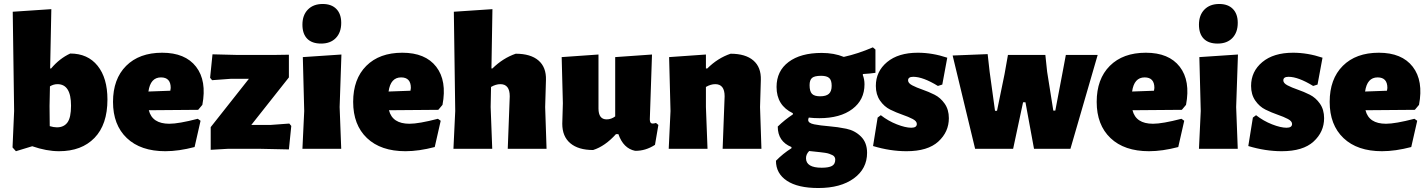

<svg xmlns="http://www.w3.org/2000/svg" viewBox="-20 -748 7174 965"><path d="M333 -479Q421 -479 470.5 -417.5Q520 -356 520 -248Q520 -122 455 -55Q390 12 277 12Q214 12 142 -13L60 12L43 -7L51 -190L44 -689L238 -702L232 -404H237Q279 -454 333 -479ZM229 -215 230 -114Q250 -108 266 -108Q301 -108 319 -132.5Q337 -157 337 -217Q337 -325 269 -325Q249 -325 231 -314Z M811 12Q687 12 617.5 -54Q548 -120 548 -236Q548 -351 614 -417Q680 -483 795 -483Q911 -483 965.5 -412.5Q1020 -342 997 -221L976 -196L728 -194Q745 -126 831 -126Q878 -126 974 -151L988 -141L958 -9Q878 12 811 12ZM789 -359Q736 -359 726 -288L836 -292L838 -306Q838 -359 789 -359Z M1048 -475 1167 -472H1366L1432 -473V-359L1243 -120H1339L1434 -127L1444 -115L1432 3L1290 0H1124L1039 5V-109L1231 -352H1141L1046 -345L1036 -357Z M1602 -728Q1646 -728 1670.5 -703Q1695 -678 1695 -633Q1695 -585 1668 -557Q1641 -529 1594 -529Q1548 -529 1524 -553.5Q1500 -578 1500 -624Q1500 -672 1527.5 -700Q1555 -728 1602 -728ZM1500 0 1509 -190 1502 -461 1696 -474 1687 -210 1695 0Z M2018 12Q1894 12 1824.5 -54Q1755 -120 1755 -236Q1755 -351 1821 -417Q1887 -483 2002 -483Q2118 -483 2172.5 -412.5Q2227 -342 2204 -221L2183 -196L1935 -194Q1952 -126 2038 -126Q2085 -126 2181 -151L2195 -141L2165 -9Q2085 12 2018 12ZM1996 -359Q1943 -359 1933 -288L2043 -292L2045 -306Q2045 -359 1996 -359Z M2572 -478Q2647 -478 2686.5 -444Q2726 -410 2724 -346L2720 -210L2727 0H2532L2542 -264Q2542 -325 2495 -325Q2472 -325 2448 -311L2446 -210L2454 0H2259L2268 -190L2261 -689L2455 -702L2450 -404H2455Q2508 -456 2572 -478Z M2961 6Q2887 6 2846.5 -28Q2806 -62 2806 -126L2809 -229L2803 -461L2988 -474V-203Q2988 -148 3029 -148Q3052 -148 3072 -163V-461L3257 -474L3246 -148Q3246 -127 3260 -127Q3267 -127 3277 -130L3289 -120L3272 -20Q3224 11 3172 10Q3113 -2 3088 -74H3076Q3021 -13 2961 6Z M3528 -474V-404H3535Q3587 -456 3652 -478Q3727 -478 3766.5 -444Q3806 -410 3804 -346L3800 -210L3807 0H3612L3622 -264Q3622 -325 3575 -325Q3552 -325 3528 -311V-210L3536 0H3341L3350 -190L3343 -461Z M4110 -482Q4172 -482 4221 -462Q4293 -478 4367 -510L4380 -499V-382Q4354 -378 4318 -376L4316 -372Q4325 -350 4325 -324Q4325 -246 4264 -200Q4203 -154 4098 -154Q4071 -154 4045 -157Q4042 -150 4042 -145Q4042 -129 4072.5 -123Q4103 -117 4146.5 -113.5Q4190 -110 4233.5 -101Q4277 -92 4307.5 -61.5Q4338 -31 4338 20Q4338 100 4271.5 148.5Q4205 197 4093 197Q3990 197 3935 160.5Q3880 124 3880 60Q3915 24 3958 -3V-9Q3889 -37 3889 -112Q3924 -146 3965 -173V-179Q3883 -218 3883 -311Q3883 -391 3943.5 -436.5Q4004 -482 4110 -482ZM4107 -367Q4074 -367 4061.5 -356.5Q4049 -346 4049 -320Q4049 -289 4061 -276.5Q4073 -264 4102 -264Q4132 -264 4146 -276.5Q4160 -289 4160 -317Q4160 -345 4147.5 -356Q4135 -367 4107 -367ZM4031 47Q4031 95 4110 95Q4145 95 4161.5 86Q4178 77 4178 54Q4178 47 4174.5 41Q4171 35 4163.5 31.5Q4156 28 4148 25Q4140 22 4126.5 20Q4113 18 4103 17Q4093 16 4075 14Q4057 12 4047 11Q4031 27 4031 47Z M4593 -483Q4666 -483 4741 -458L4716 -323L4694 -316Q4619 -362 4570 -362Q4544 -362 4544 -344Q4544 -330 4565 -319Q4586 -308 4616.5 -297.5Q4647 -287 4677 -272Q4707 -257 4728 -227Q4749 -197 4749 -154Q4749 -85 4696 -36.5Q4643 12 4536 12Q4454 12 4368 -14L4391 -157L4407 -169Q4444 -140 4487.5 -123Q4531 -106 4560 -106Q4588 -106 4588 -125Q4588 -139 4567 -150Q4546 -161 4515.5 -171.5Q4485 -182 4454.5 -197Q4424 -212 4403 -242.5Q4382 -273 4382 -316Q4382 -389 4438.5 -436Q4495 -483 4593 -483Z M4944 -476 4954 -387 4981 -191H4991L5029 -376L5046 -472H5234L5243 -387L5274 -192H5284L5319 -376L5337 -472H5497L5360 0H5177L5134 -234H5122L5072 0H4881L4768 -469Z M5755 12Q5631 12 5561.5 -54Q5492 -120 5492 -236Q5492 -351 5558 -417Q5624 -483 5739 -483Q5855 -483 5909.5 -412.5Q5964 -342 5941 -221L5920 -196L5672 -194Q5689 -126 5775 -126Q5822 -126 5918 -151L5932 -141L5902 -9Q5822 12 5755 12ZM5733 -359Q5680 -359 5670 -288L5780 -292L5782 -306Q5782 -359 5733 -359Z M6108 -728Q6152 -728 6176.5 -703Q6201 -678 6201 -633Q6201 -585 6174 -557Q6147 -529 6100 -529Q6054 -529 6030 -553.5Q6006 -578 6006 -624Q6006 -672 6033.5 -700Q6061 -728 6108 -728ZM6006 0 6015 -190 6008 -461 6202 -474 6193 -210 6201 0Z M6479 -483Q6552 -483 6627 -458L6602 -323L6580 -316Q6505 -362 6456 -362Q6430 -362 6430 -344Q6430 -330 6451 -319Q6472 -308 6502.5 -297.5Q6533 -287 6563 -272Q6593 -257 6614 -227Q6635 -197 6635 -154Q6635 -85 6582 -36.5Q6529 12 6422 12Q6340 12 6254 -14L6277 -157L6293 -169Q6330 -140 6373.5 -123Q6417 -106 6446 -106Q6474 -106 6474 -125Q6474 -139 6453 -150Q6432 -161 6401.5 -171.5Q6371 -182 6340.5 -197Q6310 -212 6289 -242.5Q6268 -273 6268 -316Q6268 -389 6324.5 -436Q6381 -483 6479 -483Z M6926 12Q6802 12 6732.5 -54Q6663 -120 6663 -236Q6663 -351 6729 -417Q6795 -483 6910 -483Q7026 -483 7080.5 -412.5Q7135 -342 7112 -221L7091 -196L6843 -194Q6860 -126 6946 -126Q6993 -126 7089 -151L7103 -141L7073 -9Q6993 12 6926 12ZM6904 -359Q6851 -359 6841 -288L6951 -292L6953 -306Q6953 -359 6904 -359Z"/></svg>

Font: Alegreya Sans SC Black
Style: Regular
Weight: 900
Designer: Juan Pablo del Peral
Foundry: Huerta Tipografica
Version: Version 2.007